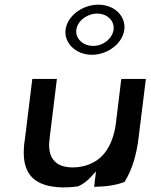

<svg xmlns="http://www.w3.org/2000/svg" viewBox="-20 -800 645 820"><path d="M306 -673C311 -711 352 -742 395 -742C439 -742 470 -710 465 -673C460 -636 422 -604 378 -604C335 -604 301 -635 306 -673ZM260 -673C253 -616 304 -566 373 -566C441 -566 504 -616 511 -673C518 -731 469 -780 400 -780C331 -780 267 -731 260 -673ZM118 -463 86 -203C84 -190 82 -178 82 -166C76 -66 118 -10 223 -1C253 2 281 0 313 -4C332 -12 351 -26 366 -42L390 -68L382 -2C436 -3 479 -10 512 -23C543 -73 563 -136 572 -213L603 -463H498L475 -274C468 -215 446 -163 413 -131C386 -105 343 -85 291 -85C217 -85 187 -125 190 -189C191 -206 194 -225 196 -243L223 -463Z"/></svg>

Font: Bluebird
Style: LiExtObl
Weight: 300
Designer: Jasper
Foundry: Cannot Into Space Fonts
Version: Version 0.98